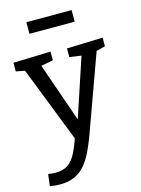

<svg xmlns="http://www.w3.org/2000/svg" viewBox="-148 -818 832 1136"><g transform="rotate(-15 268.0 -249.5)"><path d="M13 234 22 162Q35 164 46.5 165Q58 166 68 166Q115 166 144.5 145Q174 124 195 82Q216 40 237 -24L234 12L45 -472L57 -462L-6 -474V-527L223 -534V-481L140 -465L146 -475L288 -67L264 -72L397 -473L404 -462L322 -474V-527L542 -534V-481L474 -464L490 -474L318 1Q299 53 278 97Q257 141 230 173Q203 205 165.5 222.5Q128 240 76 240Q49 240 13 234ZM407 -739V-668H130V-739Z"/></g></svg>

Font: Bitter Thin Medium
Style: Regular
Weight: 500
Version: Version 3.021